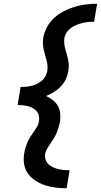

<svg xmlns="http://www.w3.org/2000/svg" viewBox="-20 -853 540 1026"><path d="M336 153Q307 153 278 149.5Q249 146 222.5 137.5Q196 129 172 114Q148 99 131.5 77.5Q115 56 109.5 27.5Q104 -1 109 -30Q111 -46 115.5 -61Q120 -76 126 -91Q132 -106 141 -120Q150 -134 159.5 -147.5Q169 -161 177.5 -175Q186 -189 188 -205Q191 -219 188 -233.5Q185 -248 176.5 -258Q168 -268 156 -275Q144 -282 130.5 -285.5Q117 -289 103 -290.5Q89 -292 74 -292L78 -316L90 -388Q105 -388 119.5 -389.5Q134 -391 149 -394.5Q164 -398 178 -405Q192 -412 204 -422Q216 -432 223 -446Q230 -460 233 -475Q235 -490 233.5 -505Q232 -520 228 -534Q224 -548 220 -562Q216 -576 213 -590Q210 -604 209.5 -619.5Q209 -635 211 -650Q216 -680 231 -708Q246 -736 269.5 -757.5Q293 -779 321.5 -793.5Q350 -808 380 -817Q410 -826 440 -829.5Q470 -833 499 -833L483 -737Q468 -737 452 -735.5Q436 -734 420 -730Q404 -726 388.5 -720Q373 -714 359.5 -704Q346 -694 336.5 -680Q327 -666 324 -650Q322 -635 323.5 -620Q325 -605 329 -591Q333 -577 337 -563Q341 -549 344 -534.5Q347 -520 347.5 -505Q348 -490 345 -475Q342 -452 332 -430.5Q322 -409 305.5 -391.5Q289 -374 268.5 -361.5Q248 -349 226 -340Q245 -331 261.5 -318.5Q278 -306 288.5 -288Q299 -270 301.5 -248.5Q304 -227 301 -205Q298 -189 293.5 -174Q289 -159 283 -144Q277 -129 268.5 -115Q260 -101 250.5 -87.5Q241 -74 232.5 -60Q224 -46 221 -30Q219 -15 223.5 -0.5Q228 14 238.5 24Q249 34 263 40.5Q277 47 291.5 50.5Q306 54 321.5 55.5Q337 57 352 57Z"/></svg>

Font: Iosevka Slab Oblique
Style: Bold
Weight: 700
Italic angle: -9°
Monospace: yes
Designer: Belleve Invis
Foundry: Belleve Invis
Version: Version 11.1.1; ttfautohint (v1.8.3)